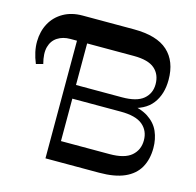

<svg xmlns="http://www.w3.org/2000/svg" viewBox="-106 -840 968 950"><g transform="rotate(15 378.0 -365.0)"><path d="M40.9 -438.7Q16.8 -496.6 17.6 -548.7Q18.4 -600.8 40.8 -641.7Q63.2 -682.6 104.8 -706.3Q146.3 -730 202.2 -730H207.6V-602.6H173.4Q136 -602.6 108.7 -585.2Q81.3 -567.8 71.9 -533.6Q62.6 -499.3 76.3 -447.9ZM233.8 0V-102.3H508.7Q585 -102.3 620 -132.4Q655 -162.6 655 -211.6Q655 -261 620 -290.3Q585 -319.7 507.7 -319.7H243V-389.7H495.1Q570.2 -389.7 604.7 -418.7Q639.1 -447.7 639.1 -495Q639.1 -544.9 606.1 -573.7Q573.1 -602.6 498.4 -602.6H233.8V-730H464.8Q583.1 -730 639.3 -678.8Q695.6 -627.6 695.6 -532.2Q695.6 -458.3 658.2 -409.6Q620.8 -360.9 538 -348.1L531.8 -368.4Q598.4 -361.1 637.6 -335.4Q676.8 -309.7 693.6 -271.3Q710.3 -232.9 710.3 -187.2Q710.3 -129 686.4 -86.8Q662.4 -44.6 612.2 -22.3Q562 0 482.3 0ZM207.6 0V-730H259.6V0Z"/></g></svg>

Font: Savate ExtraLight
Style: Regular
Weight: 200
Designer: Max Esnée
Foundry: Plomb Type
Version: Version 2.000